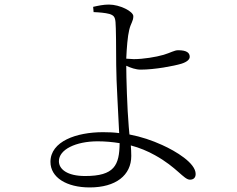

<svg xmlns="http://www.w3.org/2000/svg" viewBox="-20 -787 1040 841"><path d="M390 -734C414 -733 440 -731 459 -726C478 -720 484 -713 486 -690C488 -672 489 -570 489 -502C489 -432 499 -278 502 -204C480 -207 456 -208 431 -208C315 -208 201 -168 201 -78C201 -10 271 34 373 34C487 34 555 -19 555 -104C555 -121 554 -136 553 -150C591 -140 627 -125 659 -107C755 -54 785 0 812 0C827 0 837 -8 837 -25C837 -73 750 -125 690 -152C646 -172 599 -188 547 -198L544 -231C537 -311 533 -452 533 -499C552 -490 575 -482 596 -482C658 -482 742 -498 775 -508C800 -516 811 -527 811 -538C811 -555 799 -567 760 -567C744 -567 727 -556 697 -547C663 -537 607 -528 566 -528L533 -530C535 -577 539 -628 546 -656C553 -686 564 -694 564 -716C564 -737 505 -767 457 -767C433 -767 410 -762 388 -757ZM504 -160C503 -63 481 -16 353 -16C274 -16 238 -46 238 -81C238 -132 312 -168 408 -168C441 -168 473 -165 504 -160Z"/></svg>

Font: Noto Serif CJK TC Light
Style: Regular
Weight: 300
Designer: Ryoko NISHIZUKA 西塚涼子 (kana & ideographs); Frank Grießhammer (Latin, Greek & Cyrillic); Wenlong ZHANG 张文龙 (bopomofo); San
Foundry: Adobe
Version: Version 2.001;hotconv 1.1.0;makeotfexe 2.6.0